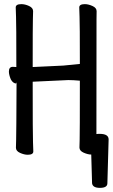

<svg xmlns="http://www.w3.org/2000/svg" viewBox="-20 -731 545 928"><path d="M463 177Q428 177 425 155L421 16Q405 16 384.5 7Q364 -2 364 -18Q364 -30 365 -56Q366 -82 366 -341Q334 -344 310 -344L138 -336Q138 -74 139.5 -45Q141 -16 141 1Q141 17 114 17Q97 17 77 8Q57 -1 57 -17Q57 -29 58 -55Q59 -81 60 -327Q42 -328 32 -348Q23 -370 23 -385Q23 -408 42 -408L59 -407Q59 -621 57.5 -649.5Q56 -678 56 -695Q56 -711 83 -711Q101 -711 120.5 -702Q140 -693 140 -677Q140 -665 139 -639.5Q138 -614 138 -407L286 -414L366 -422Q366 -621 364.5 -649.5Q363 -678 363 -695Q363 -711 390 -711Q407 -711 427 -702Q447 -693 447 -677Q447 -665 446.5 -639.5Q446 -614 446 -83Q450 -84 462 -84Q505 -84 505 -57L499 155Q499 177 463 177ZM60 -327Q60 -330 60 -333L58 -329Q58 -327 60 -327Z"/></svg>

Font: LXGW WenKai Mono TC
Style: Bold
Weight: 700
Designer: LXGW / Fontworks Inc.
Foundry: LXGW / Fontworks Inc.
Version: Version 1.330